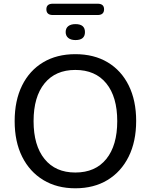

<svg xmlns="http://www.w3.org/2000/svg" viewBox="-20 -1006 813 1035"><path d="M386 9Q287 9 213.5 -35.5Q140 -80 99.5 -161Q59 -242 59 -353Q59 -464 99 -545Q139 -626 212.5 -670Q286 -714 386 -714Q487 -714 560.5 -670Q634 -626 674 -545Q714 -464 714 -354Q714 -243 673.5 -161.5Q633 -80 559.5 -35.5Q486 9 386 9ZM386 -76Q494 -76 553 -149Q612 -222 612 -353Q612 -484 553 -556.5Q494 -629 386 -629Q279 -629 220 -556.5Q161 -484 161 -353Q161 -222 220 -149Q279 -76 386 -76ZM265 -925Q230 -925 230 -956Q230 -986 265 -986H506Q541 -986 541 -956Q541 -925 506 -925ZM387 -790Q362 -790 348 -801.5Q334 -813 334 -833Q334 -854 348 -865Q362 -876 387 -876Q438 -876 438 -833Q438 -790 387 -790Z"/></svg>

Font: Chiron GoRound TC
Style: Regular
Weight: 400
Designer: Ryoko NISHIZUKA 西塚涼子 (kana, bopomofo & ideographs); Paul D. Hunt (Latin, Greek & Cyrillic); Sandoll Communications 산돌커뮤니
Foundry: Adobe
Version: Version 1.000;hotconv 1.1.1;makeotfexe 2.6.0